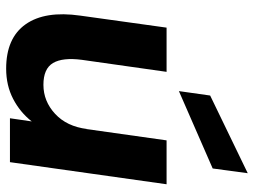

<svg xmlns="http://www.w3.org/2000/svg" viewBox="-118 -674 805 608"><g transform="rotate(90 284.0 -370.5)"><path d="M198 12Q101 12 57.5 -49.5Q14 -111 30 -223L68 -496H208L170 -228Q162 -167 180 -136.5Q198 -106 249 -106Q301 -106 341 -143Q381 -180 389 -244V-241L425 -496H564L494 0H355L365 -69Q336 -32 293.5 -10Q251 12 198 12ZM269 -535 283 -634 529 -753 514 -642Z"/></g></svg>

Font: Host Grotesk Black
Style: Italic
Weight: 900
Italic angle: -8°
Designer: Doğukan Karapınar based on Poppins by Indian Type Foundry, Jonny Pinhorn
Foundry: Element Type
Version: Version 1.000; ttfautohint (v1.8.4.7-5d5b);gftools[0.9.33]